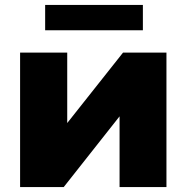

<svg xmlns="http://www.w3.org/2000/svg" viewBox="-20 -754 752 774"><path d="M61 -542H251V-258L476 -542H651V0H462V-285L237 0H61ZM162 -734H556V-632H162Z"/></svg>

Font: Chess Sans ExtraBold
Style: Regular
Weight: 800
Designer: Wolf Bōese
Foundry: Wolf Bōese
Version: Version 7.223